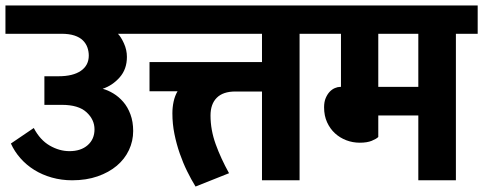

<svg xmlns="http://www.w3.org/2000/svg" viewBox="-30 -662 1774 705"><path d="M347 -336Q366 -331 386 -319Q406 -307 422.5 -288Q439 -269 449 -242Q459 -215 459 -181Q459 -144 443.5 -111Q428 -78 399 -53.5Q370 -29 328.5 -14.5Q287 0 235 0Q196 0 160.5 -10Q125 -20 96 -38Q67 -56 45 -81Q23 -106 10 -135L94 -192Q117 -148 152.5 -127.5Q188 -107 225 -107Q267 -107 292 -129Q317 -151 317 -187Q317 -223 287.5 -250Q258 -277 197 -277H133V-382H185Q238 -382 267 -402Q296 -422 296 -458Q296 -473 291 -487.5Q286 -502 274.5 -513.5Q263 -525 243.5 -531.5Q224 -538 195 -538H-10V-642H509V-538H403Q414 -527 425 -503Q436 -479 436 -453Q436 -408 409.5 -378Q383 -348 347 -336Z M834 -326Q789 -326 766 -303Q743 -280 743 -238Q743 -185 762 -132.5Q781 -80 811 -26L688 23Q672 -3 657 -33.5Q642 -64 630 -98.5Q618 -133 610.5 -170Q603 -207 603 -246Q603 -268 607.5 -289Q612 -310 622 -327H519V-434H932V-538H489V-642H1150V-538H1070V0H932V-326Z M1359 -538V-343H1506V-538ZM1359 -159Q1352 -152 1335 -145Q1318 -138 1291 -138Q1265 -138 1241.5 -147Q1218 -156 1200 -172.5Q1182 -189 1171 -213Q1160 -237 1160 -268Q1160 -288 1166 -302Q1172 -316 1180.5 -325Q1189 -334 1199.5 -338.5Q1210 -343 1219 -343H1222V-538H1130V-642H1724V-538H1644V0H1506V-238H1359Z"/></svg>

Font: Mukta ExtraBold
Style: Regular
Weight: 800
Designer: Girish Dalvi and Yashodeep Gholap
Foundry: Ek Type
Version: Version 2.538;PS 1.002;hotconv 16.6.51;makeotf.lib2.5.65220;